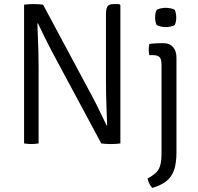

<svg xmlns="http://www.w3.org/2000/svg" viewBox="-20 -706 975 945"><path d="M98.5 -683Q108 -684.5 121.2 -685.2Q134.5 -686 144.5 -686Q156 -686 169 -685.2Q182 -684.5 192 -683L171 -591L164 -590.5Q165 -560 166.5 -523.2Q168 -486.5 169 -448.2Q170 -410 170 -375V0Q160 1.5 151 2.2Q142 3 134 3Q126 3 117 2.2Q108 1.5 98.5 0ZM235 -453.5Q216 -489.5 199.5 -523.5Q183 -557.5 167 -591L130 -637L192 -683L435 -229.5Q454.5 -193 471.5 -157.2Q488.5 -121.5 504.5 -89L541.5 -51.5L478.5 0ZM572.5 -681V0Q563 1.5 551.5 2.2Q540 3 526 3Q511.5 3 499.8 2.2Q488 1.5 478.5 0L500.5 -89H507.5Q506 -125.5 504.5 -165Q503 -204.5 502.2 -243.5Q501.5 -282.5 501.5 -317V-636.5Q501.5 -661.5 508.8 -673.8Q516 -686 541 -686H566.5ZM848.5 43.5Q848.5 96 837 130Q825.5 164 799.5 185Q773.5 206 729.5 219Q722 211.5 716 199.8Q710 188 706 172.5Q734 157.5 748.8 142.8Q763.5 128 769.2 106Q775 84 775 48.5V-386Q775 -413.5 766 -424Q757 -434.5 733.5 -434.5H715Q712 -448.5 712 -462Q712 -469 712.8 -475.2Q713.5 -481.5 715 -489.5Q732 -492 749 -492.8Q766 -493.5 776 -493.5H785Q814.5 -493.5 831.5 -474.5Q848.5 -455.5 848.5 -422ZM743.5 -620Q743.5 -642.5 751 -657.5Q758 -662 771 -664.8Q784 -667.5 795.5 -667.5Q806 -667.5 820 -664.8Q834 -662 840 -657.5Q843.5 -651 845.5 -640.2Q847.5 -629.5 847.5 -620Q847.5 -597.5 840 -583Q834.5 -578.5 820.2 -575.5Q806 -572.5 795.5 -572.5Q784 -572.5 771 -575.5Q758 -578.5 751 -583Q743.5 -597.5 743.5 -620Z"/></svg>

Font: Signika Light
Style: Regular
Weight: 300
Designer: Anna Giedry
Foundry: Anna Giedry
Version: Version 2.000